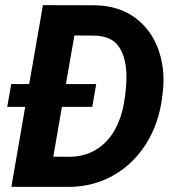

<svg xmlns="http://www.w3.org/2000/svg" viewBox="-20 -731 686 751"><path d="M24.4 0 78.6 -313H8.3L23.9 -402.3H94.2L147.9 -710.9L352.1 -710.4Q444.3 -708.5 507.8 -662.1Q571.3 -615.7 599.6 -537.1Q619.6 -480 619.6 -418.5Q619.6 -395.5 616.7 -371.1L614.3 -350.6Q601.6 -248.5 552 -169.4Q502.4 -90.3 425 -45.9Q347.7 -1.5 253.9 0ZM188.5 -118.2 248 -117.7Q310.1 -117.7 355.2 -145.3Q400.4 -172.9 427.7 -220.7Q455.1 -268.6 465.3 -330.6Q474.6 -384.8 474.6 -429.7Q474.6 -512.7 439 -556.2Q410.6 -589.8 349.1 -591.8L271 -592.3L237.8 -402.3H356.4L340.8 -313H222.2Z"/></svg>

Font: Mardoto
Style: Bold Italic
Weight: 700
Italic angle: -12°
Designer: Christian Robertson, Vahan Hovhannisyan
Foundry: Google
Version: Version 1.000